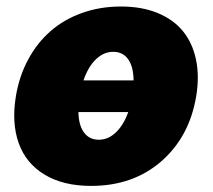

<svg xmlns="http://www.w3.org/2000/svg" viewBox="-20 -573 668 602"><path d="M265.6 9.9Q178.3 9.9 119.9 -25.4Q61.4 -60.7 38.7 -124.1Q16 -187.5 29.8 -271.3Q40.1 -333.8 68 -385.8Q95.9 -437.9 137.8 -474.8Q179.7 -511.7 236.5 -532.1Q293.3 -552.6 359.4 -552.6Q424.7 -552.6 474.4 -532.1Q524.1 -511.7 554 -474.8Q583.8 -437.9 594.6 -385.8Q605.5 -333.8 595.2 -271.3Q573.9 -143.8 485.4 -66.9Q397 9.9 265.6 9.9ZM241.8 -321H398.8Q398.4 -363.6 381.9 -387.1Q365.4 -410.5 335.2 -410.5Q305 -410.5 280.7 -387.1Q256.4 -363.6 241.8 -321ZM289.8 -134.9Q319.2 -134.9 343.2 -157.7Q367.2 -180.4 382.1 -221.6H225.9Q226.6 -180.4 243.3 -157.7Q259.9 -134.9 289.8 -134.9Z"/></svg>

Font: Karasuma Gothic
Style: Italic
Weight: 900
Italic angle: -9.39999°
Designer: Rasmus Andersson / Ryoko Nishizuka
Foundry: Genbu
Version: Version 1.00